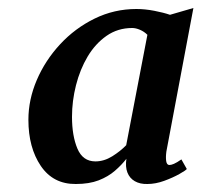

<svg xmlns="http://www.w3.org/2000/svg" viewBox="-20 -824 504 480"><path d="M396 -445.5Q394 -431 395.5 -421.2Q397 -411.5 403.5 -411.5Q408 -411.5 415 -414.5Q422 -417.5 433.5 -425.5L447 -401.5Q444.5 -398 428.5 -389Q412.5 -380 390.8 -372Q369 -364 348.5 -364Q330 -363.5 317 -371Q304 -378.5 298.5 -392.8Q293 -407 296 -427Q284 -411.5 267.2 -397Q250.5 -382.5 226.8 -373.2Q203 -364 169.5 -364Q113 -363.5 82 -409.2Q51 -455 51 -524.5Q51 -575 72 -624Q93 -673 130.2 -713.2Q167.5 -753.5 216.5 -777.5Q265.5 -801.5 321 -801.5Q342.5 -801.5 365.8 -797Q389 -792.5 405 -787L463.5 -804ZM348.5 -737Q340.5 -745 330 -749.5Q319.5 -754 310.5 -754Q274.5 -754 246.5 -734.5Q218.5 -715 199.2 -682.8Q180 -650.5 170 -611Q160 -571.5 160 -532Q160 -484.5 173.5 -452.5Q187 -420.5 218.5 -420.5Q240 -420.5 260.5 -433.2Q281 -446 295.5 -461Z"/></svg>

Font: Merriweather 20pt SemiBold
Style: Italic
Weight: 600
Italic angle: -7.8°
Version: Version 2.101